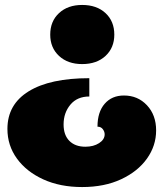

<svg xmlns="http://www.w3.org/2000/svg" viewBox="-20 -738 661 776"><path d="M442 -598Q442 -545 406.5 -512Q371 -479 312 -479Q254 -479 218.5 -512Q183 -545 183 -598Q183 -652 218.5 -685Q254 -718 312 -718Q371 -718 406.5 -685Q442 -652 442 -598ZM312 18Q223 18 155 -13Q87 -44 48.5 -97Q10 -150 10 -217Q10 -316 96 -369Q182 -422 341 -422V-348Q292 -348 264.5 -315Q237 -282 237 -235Q237 -192 260.5 -168.5Q284 -145 325 -145Q358 -145 380.5 -159.5Q403 -174 403 -195Q403 -206 395.5 -216Q388 -226 374 -226Q374 -285 403 -318.5Q432 -352 481 -352Q537 -352 574 -312.5Q611 -273 611 -211Q611 -149 574 -97Q537 -45 469.5 -13.5Q402 18 312 18Z"/></svg>

Font: Exile
Style: Regular
Weight: 400
Designer: Bartłomiej Rózga @rozgatype
Version: Version 1.000; ttfautohint (v1.8.4.7-5d5b)